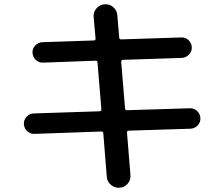

<svg xmlns="http://www.w3.org/2000/svg" viewBox="-20 -806 1040 892"><path d="M140 -184Q121 -183 106.5 -196.5Q92 -210 91 -230Q90 -249 103.5 -263.5Q117 -278 137 -279L443 -289Q451 -289 451 -298L433 -515Q433 -524 424 -524L180 -515Q161 -514 146.5 -527.5Q132 -541 131 -561Q130 -580 143.5 -594.5Q157 -609 177 -610L416 -618Q424 -618 424 -627L415 -727Q413 -750 428.5 -767.5Q444 -785 466 -786Q489 -788 506.5 -772.5Q524 -757 525 -735L534 -631Q534 -623 543 -623L822 -632Q842 -633 856 -619.5Q870 -606 871 -587Q872 -567 858 -552.5Q844 -538 825 -537L551 -528Q543 -528 543 -519L561 -302Q561 -294 570 -294L862 -303Q881 -304 895.5 -290.5Q910 -277 911 -257Q912 -238 898.5 -223.5Q885 -209 865 -208L578 -199Q570 -199 570 -190L586 7Q588 30 573 47.5Q558 65 536 66Q513 68 495 52.5Q477 37 476 15L460 -186Q460 -195 451 -195Z"/></svg>

Font: Rounded Mplus 1c Medium
Style: Regular
Weight: 500
Version: Version 1.059.20150529